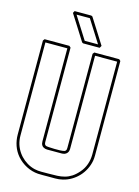

<svg xmlns="http://www.w3.org/2000/svg" viewBox="-159 -1196 935 1291"><g transform="rotate(15 308.5 -550.5)"><path d="M47.9 -876H220.2Q223.1 -873.5 225.8 -871.1Q228.5 -868.7 231 -866.2V-208.5Q231 -183.1 255.9 -183.1Q256.8 -183.1 270.5 -182.1Q284.2 -181.2 302.7 -180.7Q321.3 -180.2 340.8 -180.9Q360.4 -181.6 373 -185.1L378.9 -189.5Q382.8 -193.8 383.8 -199.2Q384.8 -204.6 384.8 -210Q385.3 -374.5 385 -537.4Q384.8 -700.2 384.8 -864.7Q387.2 -867.2 389.2 -870.1Q391.1 -873 393.6 -876H566.9Q569.8 -873.5 572.5 -871.1Q575.2 -868.7 577.6 -866.2V-208.5Q577.6 -190.4 574.7 -171.4Q568.8 -139.6 554.4 -111.1Q540 -82.5 518.6 -59.6Q497.1 -36.6 469.5 -20Q441.9 -3.4 410.6 3.9Q384.8 10.3 358.9 10Q333 9.8 306.6 9.8Q289.6 9.8 272.7 10Q255.9 10.3 238.8 9.3Q195.8 5.9 157.5 -13.9Q119.1 -33.7 90.8 -65.9Q64.5 -96.7 51.8 -133.5Q39.1 -170.4 39.1 -210V-864.7ZM58.6 -856.4V-208.5Q58.6 -198.7 59.1 -192.1Q59.6 -185.5 61 -175.8Q65.4 -147 78.4 -120.6Q91.3 -94.2 111.1 -73Q130.9 -51.8 156 -36.6Q181.2 -21.5 209.5 -14.6Q233.4 -9.3 257.8 -9.5Q282.2 -9.8 306.6 -9.8Q339.4 -9.8 366.9 -11Q394.5 -12.2 418.9 -18.8Q443.4 -25.4 465.8 -39.8Q488.3 -54.2 511.2 -80.6Q535.2 -107.9 546.6 -141.1Q558.1 -174.3 558.1 -210Q558.6 -373 558.3 -533.4Q558.1 -693.8 558.1 -856.4H404.3V-208.5Q404.3 -187.5 391.6 -175.5Q378.9 -163.6 357.9 -163.6H255.9Q241.2 -163.6 229 -171.1Q216.8 -178.7 212.9 -194.3Q211.4 -201.7 211.4 -210V-856.4ZM193.8 -1110.8H309.6Q312 -1109.9 314 -1108.9Q315.9 -1107.9 318.4 -1106.9Q346.2 -1063 373.8 -1019.5Q401.4 -976.1 429.2 -931.6Q426.8 -927.7 424.8 -923.8Q422.9 -919.9 420.4 -916H304.7Q301.3 -918.5 296.9 -920.9Q269 -965.3 241.5 -1008.8Q213.9 -1052.2 186 -1096.2ZM212.4 -1091.3 311 -935.5H403.8Q378.9 -974.6 354.5 -1013.4Q330.1 -1052.2 305.2 -1091.3Z"/></g></svg>

Font: Preussische VI 9 Linie
Style: Regular
Weight: 400
Designer: Peter Wiegel
Foundry: Peter Wiegel
Version: Version 1.000 2009 initial release